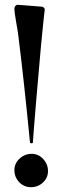

<svg xmlns="http://www.w3.org/2000/svg" viewBox="-20 -772 262 800"><path d="M117 -178Q117 -175 111 -175Q105 -175 105 -178Q80 -435 57 -618Q55 -638 47.5 -679Q40 -720 40 -737Q40 -742 44 -747Q48 -752 52 -752H54Q70 -751 106 -748Q142 -745 156 -744Q169 -739 166 -728Q165 -721 164 -711.5Q163 -702 161.5 -688Q160 -674 159 -664L150 -572Q146 -522 131 -355Q118 -200 117 -178ZM40 -63Q40 -91 61.5 -111Q83 -131 112 -131Q140 -131 160 -109.5Q180 -88 180 -59Q180 -31 159 -11.5Q138 8 109 8Q80 8 60 -13Q40 -34 40 -63Z"/></svg>

Font: Ponomar Unicode TT
Style: Regular
Weight: 400
Designer: Vladislav V. Dorosh, Yuri A.W. Shardt, Nikita Simmons, Aleksandr Andreev
Foundry: Ponomar Project
Version: 1.1